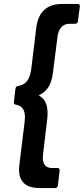

<svg xmlns="http://www.w3.org/2000/svg" viewBox="-20 -811 423 969"><path d="M76 44Q76 36 78 18L104 -193Q106 -211 106 -219Q106 -248 94.5 -263.5Q83 -279 59 -283Q49 -285 50 -295L58 -364Q60 -375 71 -377Q100 -381 116.5 -402Q133 -423 138 -465L163 -671Q178 -791 294 -791H373Q378 -791 381 -787.5Q384 -784 383 -779L373 -703Q373 -698 369 -694.5Q365 -691 360 -691H331Q305 -691 289.5 -673.5Q274 -656 270 -624L248 -451Q243 -403 226.5 -375Q210 -347 181 -333Q174 -330 179 -327Q220 -305 220 -241Q220 -219 218 -207L197 -30Q196 -24 196 -14Q196 11 208 24Q220 37 242 37H271Q276 37 279 40.5Q282 44 281 49L272 126Q271 131 267.5 134.5Q264 138 259 138H180Q76 138 76 44Z"/></svg>

Font: Barlow SemiBold
Style: Italic
Weight: 600
Italic angle: -7°
Designer: Jeremy Tribby
Foundry: Tribby Type
Version: Version 1.408